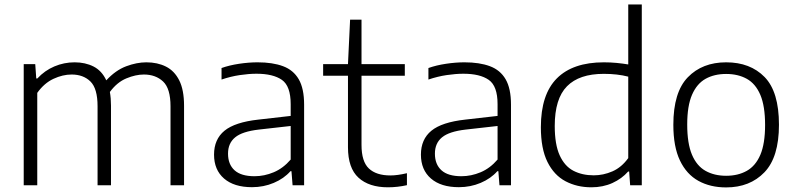

<svg xmlns="http://www.w3.org/2000/svg" viewBox="-20 -828 3556 858"><path d="M86 0V-541.5H137.5L142 -477.5H147Q180 -513 223 -531.2Q266 -549.5 313.5 -549.5Q361 -549.5 398 -530.8Q435 -512 455 -469Q496.5 -514 543.8 -531.8Q591 -549.5 634 -549.5Q683.5 -549.5 721.5 -530.5Q759.5 -511.5 781 -468.8Q802.5 -426 802.5 -355.5V0H742V-353Q742 -432.5 708.8 -463.8Q675.5 -495 623 -495Q586.5 -495 544.8 -477.8Q503 -460.5 471 -417Q476 -389 476 -356V0H416V-353Q416 -432.5 384.2 -463.8Q352.5 -495 300 -495Q260.5 -495 219 -475.8Q177.5 -456.5 146.5 -413V0Z M1106 8.5Q1026 8.5 981.2 -30.2Q936.5 -69 936.5 -137Q936.5 -205.5 983.2 -243.8Q1030 -282 1134.5 -293.5L1279 -310V-362.5Q1279 -443.5 1239.8 -471Q1200.5 -498.5 1126 -498.5Q1092.5 -498.5 1051.8 -492.5Q1011 -486.5 970 -472.5V-524Q1005 -536.5 1048.5 -543Q1092 -549.5 1131 -549.5Q1198.5 -549.5 1244.8 -532.2Q1291 -515 1315 -473.8Q1339 -432.5 1339 -360.5V0H1287.5L1282.5 -63H1278Q1249 -30 1203.5 -10.8Q1158 8.5 1106 8.5ZM999 -141.5Q999 -93.5 1028.2 -67Q1057.5 -40.5 1117.5 -40.5Q1161 -40.5 1203.2 -58.2Q1245.5 -76 1279 -115V-265L1137 -249Q1062.5 -240.5 1030.8 -214.2Q999 -188 999 -141.5Z M1713.5 9Q1629 9 1582 -34Q1535 -77 1535 -170V-489.5H1424V-541.5H1535L1544.5 -740H1595.5V-541.5H1789V-489.5H1595.5V-180.5Q1595.5 -106 1628.5 -75Q1661.5 -44 1724.5 -44Q1756 -44 1798.5 -54V-0.5Q1756 9 1713.5 9Z M2030.5 8.5Q1950.5 8.5 1905.8 -30.2Q1861 -69 1861 -137Q1861 -205.5 1907.8 -243.8Q1954.5 -282 2059 -293.5L2203.5 -310V-362.5Q2203.5 -443.5 2164.2 -471Q2125 -498.5 2050.5 -498.5Q2017 -498.5 1976.2 -492.5Q1935.5 -486.5 1894.5 -472.5V-524Q1929.5 -536.5 1973 -543Q2016.5 -549.5 2055.5 -549.5Q2123 -549.5 2169.2 -532.2Q2215.5 -515 2239.5 -473.8Q2263.5 -432.5 2263.5 -360.5V0H2212L2207 -63H2202.5Q2173.5 -30 2128 -10.8Q2082.5 8.5 2030.5 8.5ZM1923.5 -141.5Q1923.5 -93.5 1952.8 -67Q1982 -40.5 2042 -40.5Q2085.5 -40.5 2127.8 -58.2Q2170 -76 2203.5 -115V-265L2061.5 -249Q1987 -240.5 1955.2 -214.2Q1923.5 -188 1923.5 -141.5Z M2622.5 9Q2558.5 9 2507.2 -18Q2456 -45 2426.5 -104.2Q2397 -163.5 2397 -259.5Q2397 -406 2468.5 -477.8Q2540 -549.5 2678.5 -549.5Q2707.5 -549.5 2735.8 -546.8Q2764 -544 2787.5 -540V-808H2848V0H2796L2791.5 -61.5H2787Q2759 -29.5 2716.8 -10.2Q2674.5 9 2622.5 9ZM2633.5 -44.5Q2676 -44.5 2716.8 -62.2Q2757.5 -80 2787.5 -121.5V-485.5Q2739 -498 2678 -498Q2568.5 -498 2513.8 -442.5Q2459 -387 2459 -265Q2459 -182.5 2481 -134Q2503 -85.5 2542.2 -65Q2581.5 -44.5 2633.5 -44.5Z M3225 9.5Q3154 9.5 3101 -19.8Q3048 -49 3018.5 -110.8Q2989 -172.5 2989 -270.5Q2989 -416 3053.8 -482.8Q3118.5 -549.5 3225 -549.5Q3332.5 -549.5 3396.8 -483.8Q3461 -418 3461 -270.5Q3461 -125.5 3396 -58Q3331 9.5 3225 9.5ZM3225 -42.5Q3278 -42.5 3317.2 -64.5Q3356.5 -86.5 3377.8 -136.2Q3399 -186 3399 -269.5Q3399 -354 3377.8 -404Q3356.5 -454 3317.2 -475.8Q3278 -497.5 3225 -497.5Q3172 -497.5 3133 -475.8Q3094 -454 3072.5 -404.5Q3051 -355 3051 -271.5Q3051 -187 3072.2 -136.8Q3093.5 -86.5 3132.8 -64.5Q3172 -42.5 3225 -42.5Z"/></svg>

Font: Encode Sans SemiExpanded SemiExpanded Light
Style: Regular
Weight: 300
Width: 6
Designer: Multiple Designers
Foundry: Impallari Type
Version: Version 3.000; ttfautohint (v1.8.3) -l 8 -r 50 -G 200 -x 14 